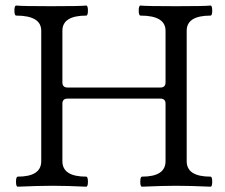

<svg xmlns="http://www.w3.org/2000/svg" viewBox="-20 -686 831 709"><path d="M669.4 -90.8Q669.4 -33.7 757.3 -33.7Q763.7 -33.7 763.7 -15.1Q763.7 3.4 757.3 3.4Q679.2 0 630.4 0Q581.5 0 504.4 3.4Q498 3.4 498 -14.9Q498 -33.2 504.4 -33.7Q591.3 -33.7 591.3 -90.8V-303.2Q591.3 -321.8 572.3 -321.8H229.5Q210.4 -321.8 210.4 -303.2V-90.8Q210.4 -33.7 298.3 -33.7Q304.7 -33.7 304.7 -15.1Q304.7 3.4 298.3 3.4Q225.6 0 174.6 0Q123.5 0 45.4 3.4Q39.1 3.4 39.1 -14.9Q39.1 -33.2 45.4 -33.7Q132.3 -33.7 132.3 -90.8V-572.3Q132.3 -628.4 40 -628.4Q33.2 -628.4 33.2 -647Q33.2 -665.5 40 -665.5Q62 -663.1 169.2 -663.1Q276.4 -663.1 298.3 -665.5Q304.7 -665.5 304.7 -647Q304.7 -628.4 298.3 -628.4Q210.4 -628.4 210.4 -572.3V-381.8Q210.4 -362.8 229.5 -362.8H572.3Q591.3 -362.8 591.3 -381.8V-572.3Q591.3 -628.4 499 -628.4Q492.2 -628.4 492.2 -647Q492.2 -665.5 499 -665.5Q521 -663.1 628.2 -663.1Q735.4 -663.1 757.3 -665.5Q763.7 -665.5 763.7 -647Q763.7 -628.4 757.3 -628.4Q669.4 -628.4 669.4 -572.3Z"/></svg>

Font: Junicode
Style: Regular
Weight: 400
Designer: Peter S. Baker
Foundry: Briery Creek Software
Version: Version 0.7.2